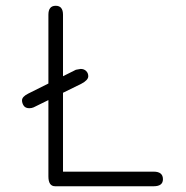

<svg xmlns="http://www.w3.org/2000/svg" viewBox="-20 -648 648 668"><path d="M171.9 0Q148.4 0 148.4 -34.2V-299.8L96.7 -274.4Q89.8 -271.5 82 -271.5Q68.4 -271.5 62.5 -280.3Q56.6 -289.1 56.6 -298.8Q56.6 -311.5 78.1 -322.3L148.4 -357.4V-596.7Q148.4 -627.9 173.8 -627.9Q199.2 -627.9 199.2 -596.7V-382.8L244.1 -405.3Q258.8 -408.2 260.7 -408.2Q272.5 -408.2 279.8 -400.9Q287.1 -393.6 287.1 -382.8Q287.1 -369.1 262.7 -356.4L199.2 -325.2V-50.8H514.6Q546.9 -50.8 546.9 -24.4Q546.9 0 514.6 0Z"/></svg>

Font: Jura
Style: Book
Weight: 400
Version: Version 2.3